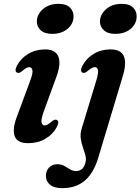

<svg xmlns="http://www.w3.org/2000/svg" viewBox="-20 -730 728 995"><path d="M250 -554.5Q210.5 -554.5 189.8 -574.2Q169 -594 171 -623Q173 -657 203.5 -683.5Q234 -710 283.5 -710Q325 -710 344 -689.5Q363 -669 361 -640.5Q359 -604 328.5 -579.2Q298 -554.5 250 -554.5ZM205 -147.5Q192 -109.5 195.5 -94.8Q199 -80 211.5 -80Q225 -80 246.5 -99Q263.5 -114 274.5 -108.5Q289.5 -100.5 274 -71Q254 -33.5 215.2 -10.8Q176.5 12 126.5 12Q70 12 56.5 -23.5Q43 -59 66 -121L137.5 -314.5Q151.5 -352 147.8 -367Q144 -382 131.5 -382Q117.5 -382 96.5 -363Q79.5 -348 68.5 -353.5Q53 -361.5 68.5 -391Q88.5 -428.5 127 -451.2Q165.5 -474 214 -474Q265.5 -474 281.5 -438.8Q297.5 -403.5 274 -336.5ZM577 -554.5Q537.5 -554.5 517 -574.2Q496.5 -594 498 -623Q500.5 -657 531 -683.5Q561.5 -710 611 -710Q652 -710 671 -689.5Q690 -669 688 -640.5Q686 -604 655.5 -579.2Q625 -554.5 577 -554.5ZM616.5 -336 489 88Q465.5 166.5 419.8 205.8Q374 245 302 245Q261 245 239.5 227.5Q218 210 218 181.5Q218 155.5 234.2 138.2Q250.5 121 277.5 121Q298 121 313.5 130Q329 139 343.5 147.8Q358 156.5 374.5 156.5Q389.5 156.5 403.2 147Q417 137.5 423.5 110Q427.5 92 422.2 73.2Q417 54.5 409.5 33.2Q402 12 398.5 -12.5Q395 -37 404 -66L479.5 -314.5Q491 -353 487.5 -367.5Q484 -382 471.5 -382Q457 -382 435.5 -363Q418.5 -348 407.5 -353.5Q392.5 -361.5 408 -391Q428 -428.5 466.2 -451.2Q504.5 -474 553 -474Q658 -474 616.5 -336Z"/></svg>

Font: Fraunces 9pt SemiBold
Style: Italic
Weight: 600
Italic angle: -16°
Version: Version 1.000;[b76b70a41]